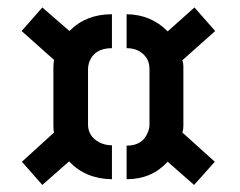

<svg xmlns="http://www.w3.org/2000/svg" viewBox="-20 -620 657 525"><path d="M40 -177.7 127.9 -257.8Q126 -261.7 126 -277.3V-434.6Q126 -447.3 127.9 -456.1L39.1 -535.2L95.7 -599.6L169.9 -535.2Q214.8 -581.1 286.1 -581.1V-488.3Q237.3 -488.3 223.6 -449.2Q220.7 -439.5 220.7 -431.6V-279.3Q220.7 -247.1 252 -230.5Q267.6 -222.7 286.1 -222.7V-129.9Q213.9 -130.9 168.9 -178.7L95.7 -114.3ZM326.2 -129.9V-221.7Q371.1 -221.7 384.8 -259.8Q388.7 -269.5 388.7 -278.3V-431.6Q388.7 -464.8 358.4 -481.4Q343.8 -488.3 326.2 -488.3V-581.1Q393.6 -580.1 438.5 -534.2L511.7 -599.6L568.4 -535.2L478.5 -455.1Q481.4 -449.2 481.4 -435.5V-277.3Q481.4 -264.6 478.5 -257.8L567.4 -177.7L510.7 -114.3L438.5 -177.7Q394.5 -129.9 326.2 -129.9Z"/></svg>

Font: Post No Bills Jaffna
Style: Bold
Weight: 700
Designer: Kosala Senevirathne, Siva Puranthara, Lasantha Premarathna, Tharique Azeez
Foundry: Mooniak
Version: Version 1.220 ; ttfautohint (v1.6)